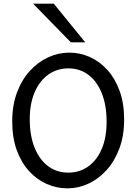

<svg xmlns="http://www.w3.org/2000/svg" viewBox="-20 -1011 753 1043"><path d="M559.1 -349.1Q559.1 -439.5 533 -504.4Q506.8 -569.3 460.2 -604.5Q413.6 -639.6 351.6 -639.6Q290 -639.6 242.7 -606Q195.3 -572.3 168.5 -510.3Q141.6 -448.2 141.6 -363.8Q141.6 -274.9 167.7 -209.5Q193.8 -144 241 -108.6Q288.1 -73.2 351.6 -73.2Q411.6 -73.2 458.5 -106.2Q505.4 -139.2 532.2 -200.9Q559.1 -262.7 559.1 -349.1ZM654.3 -361.3Q654.3 -273.4 628.4 -204.1Q602.5 -134.8 558.8 -86.7Q515.1 -38.6 460.2 -13.2Q405.3 12.2 346.7 12.2Q287.6 12.2 233.6 -11.7Q179.7 -35.6 137.5 -82Q95.2 -128.4 70.8 -196Q46.4 -263.7 46.4 -351.6Q46.4 -439.5 72.3 -508.5Q98.1 -577.6 142.3 -626Q186.5 -674.3 241.9 -699.7Q297.4 -725.1 356.4 -725.1Q414.6 -725.1 468 -701.2Q521.5 -677.2 563.5 -630.9Q605.5 -584.5 629.9 -516.8Q654.3 -449.2 654.3 -361.3ZM159.7 -991.2H272L442.9 -781.2H364.7Z"/></svg>

Font: Kanchenjunga
Style: Regular
Weight: 400
Designer: Becca Hirsbrunner Spalinger
Foundry: SIL International
Version: Version 2.001